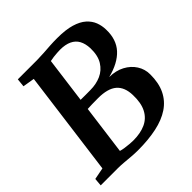

<svg xmlns="http://www.w3.org/2000/svg" viewBox="-199 -904 1068 1068"><g transform="rotate(-45 335.0 -370.0)"><path d="M287 9Q263.5 9 236.2 6.8Q209 4.5 182.8 2.2Q156.5 0 136 0H2L6 -46.5L75.5 -60L157.5 -682L88 -693.5L93 -743H244Q273.5 -743.5 299.5 -745.2Q325.5 -747 352.2 -748.8Q379 -750.5 409.5 -750.5Q476.5 -750.5 520 -737.5Q563.5 -724.5 588.8 -701.8Q614 -679 624.8 -650.8Q635.5 -622.5 636 -592Q638.5 -512 593.8 -463.2Q549 -414.5 461.5 -392.5Q513 -392 551.5 -371.5Q590 -351 611.8 -317Q633.5 -283 633.5 -242.5Q634 -174.5 610.8 -126.5Q587.5 -78.5 542.8 -48.5Q498 -18.5 433.5 -4.8Q369 9 287 9ZM307 -48Q364 -48 404.2 -66.5Q444.5 -85 465.2 -125Q486 -165 484 -228.5Q482.5 -292 446.5 -322.8Q410.5 -353.5 334.5 -353.5Q305.5 -353.5 287.2 -353Q269 -352.5 251.5 -351.5L213 -60Q225.5 -56 242.8 -53.5Q260 -51 277.5 -49.5Q295 -48 307 -48ZM259.5 -415.5Q280 -415 298.8 -415.2Q317.5 -415.5 336.5 -415.5Q382 -415.5 419.8 -432.2Q457.5 -449 480 -485.2Q502.5 -521.5 501 -580Q499.5 -617 485.8 -642.2Q472 -667.5 444.5 -680.5Q417 -693.5 375.5 -693.5Q366 -693.5 351.8 -692.5Q337.5 -691.5 322.5 -689.8Q307.5 -688 295 -685Z"/></g></svg>

Font: Merriweather
Style: Bold Italic
Weight: 700
Italic angle: -7.8°
Version: Version 2.101